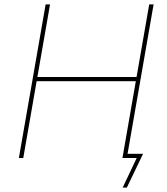

<svg xmlns="http://www.w3.org/2000/svg" viewBox="-20 -720 759 875"><path d="M680 -700 558 0H538L660 -700ZM66 0 188 -700H208L86 0ZM139 -350 142 -369H610L607 -350ZM603 0H552L553 -19H632L558 135H539Z"/></svg>

Font: Fixel Italic Variable Display Thin
Style: Italic
Weight: 100
Italic angle: -10°
Designer: AlfaBravo + MacPaw
Foundry: Kyrylo Tkachov, Marchela Mozhyna, Serhii Makarenko, Maria Weinstein, Zakhar Kryvoshyya
Version: Version 1.210;Glyphs 3.2 (3217)